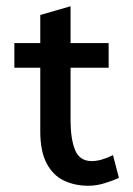

<svg xmlns="http://www.w3.org/2000/svg" viewBox="-20 -578 427 615"><path d="M263 17Q219 17 184 0Q149 -17 129 -55.5Q109 -94 109 -157V-361H26V-440H109V-530L206 -558V-440H328V-361H206V-194Q206 -133 220.5 -97.5Q235 -62 274 -62Q303 -62 342 -81L361 -8Q338 2 313 9.5Q288 17 263 17Z"/></svg>

Font: Podkova SemiBold
Style: Regular
Weight: 600
Designer: Ilya Yudin
Foundry: Cyreal (www.cyreal.org)
Version: Version 2.103